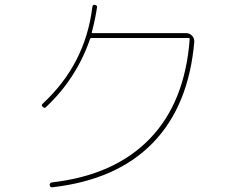

<svg xmlns="http://www.w3.org/2000/svg" viewBox="-20 -790 1040 809"><path d="M173.8 -338.9Q168 -332 160.2 -339.8Q152.3 -346.7 160.2 -353.5Q339.8 -519.5 369.1 -760.7Q371.1 -771.5 378.9 -769.5Q390.6 -767.6 388.7 -758.8Q382.8 -715.8 367.2 -655.3Q365.2 -650.4 371.1 -650.4H763.7Q779.3 -650.4 789.1 -639.6Q798.8 -628.9 798.8 -615.2Q775.4 -343.8 624 -188Q472.7 -32.2 201.2 -1Q191.4 1 189.5 -9.8Q187.5 -18.6 199.2 -21.5Q462.9 -51.8 611.3 -205.6Q759.8 -359.4 779.3 -626Q779.3 -629.9 775.4 -629.9H365.2Q361.3 -629.9 359.4 -626Q302.7 -460 173.8 -338.9Z"/></svg>

Font: Rounded-X Mgen+ 2m thin
Style: Regular
Weight: 100
Designer: [Source Han Sans]
Ryoko NISHIZUKA  (kana & ideographs); Paul D. Hunt (Latin, Greek & Cyrillic); Wenlong ZHANG  (bopomofo
Version: Version 1.059.20150602